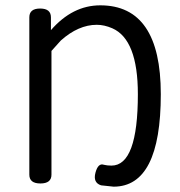

<svg xmlns="http://www.w3.org/2000/svg" viewBox="-20 -688 675 720"><path d="M398 -67Q497 -67 497 -335Q497 -540 401 -582Q371 -595 343 -595Q274 -595 208 -536L173 -497V-33Q173 0 131.5 0Q90 0 90 -33V-623Q90 -656 130.5 -656Q171 -656 171 -623V-575Q252 -668 356 -668Q583 -668 583 -335Q583 12 406 12L359 7Q328 -3 338 -40.5Q348 -78 370 -70Q382 -67 398 -67Z"/></svg>

Font: Raw Maruko Gothic CJK TC
Style: Regular
Weight: 400
Version: Version 1.001